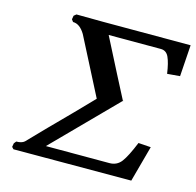

<svg xmlns="http://www.w3.org/2000/svg" viewBox="-97 -748 868 849"><g transform="rotate(15 337.0 -323.0)"><path d="M673.8 -646 664.1 -502 606 -497.1Q599.1 -545.9 587.6 -571Q576.2 -596.2 550.8 -596.2H312Q404.8 -414.1 448.2 -331.1L449.2 -333V-328.1L448.7 -329.1Q448.2 -330.1 448.2 -331.1L170.9 -49.8H461.9Q496.1 -49.8 516.1 -76.4Q536.1 -103 563 -168.9L620.1 -165L575.2 0L36.1 1L27.8 -7.8L30.8 -24.9L39.1 -35.2Q64 -35.2 76.2 -45.9Q113.3 -85 157.2 -129.4Q201.2 -173.8 253.2 -226.8Q305.2 -279.8 334 -310.1Q221.2 -531.2 200.2 -570.8Q176.3 -610.8 145 -610.8L137.2 -621.1L140.1 -638.2L150.9 -647L274.9 -646Z"/></g></svg>

Font: Linux Libertine
Style: Semibold Italic
Weight: 600
Italic angle: -11.5°
Designer: Philipp H. Poll
Foundry: Philipp H. Poll
Version: Version 5.1.2 ; ttfautohint (v0.9)